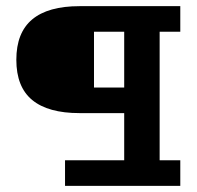

<svg xmlns="http://www.w3.org/2000/svg" viewBox="-20 -603 640 623"><path d="M191 0V-83H383V-236H238Q136 -236 84.5 -278.5Q33 -321 33 -409Q33 -497 84.5 -540Q136 -583 238 -583H565V-500H498V-83H565V0ZM285 -319H383V-500H285Z"/></svg>

Font: Rokkitt SemiBold
Style: Regular
Weight: 600
Designer: Vernon Adams
Foundry: Vernon Adams
Version: Version 3.103